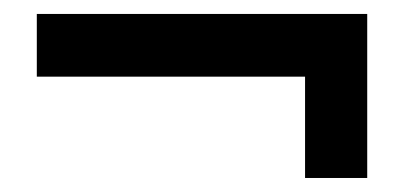

<svg xmlns="http://www.w3.org/2000/svg" viewBox="-20 -391 607 278"><path d="M511.7 -133.3V-370.8H33.3V-280H421.7V-133.3Z"/></svg>

Font: Familjen Grotesk Medium
Style: Regular
Weight: 500
Designer: Anders Wikstroem, Jonas Baeckman, Matilda Gysing, Kristian Moeller
Foundry: Familjen STHLM AB
Version: Version 2.000